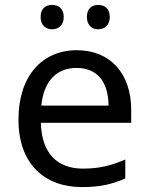

<svg xmlns="http://www.w3.org/2000/svg" viewBox="-20 -750 604 780"><path d="M145 -681C145 -647 166 -631 192 -631C217 -631 239 -647 239 -681C239 -716 217 -730 192 -730C166 -730 145 -716 145 -681ZM333 -681C333 -647 354 -631 379 -631C404 -631 426 -647 426 -681C426 -716 404 -730 379 -730C354 -730 333 -716 333 -681ZM292 -546C150 -546 55 -440 55 -264C55 -85 160 10 313 10C386 10 434 -1 489 -25V-102C433 -78 385 -65 317 -65C210 -65 149 -130 146 -251H513V-304C513 -450 429 -546 292 -546ZM291 -474C380 -474 420 -412 421 -321H148C157 -417 207 -474 291 -474Z"/></svg>

Font: Noto Sans Mro
Style: Regular
Weight: 400
Designer: Monotype Design Team
Foundry: Monotype Imaging Inc.
Version: Version 2.001